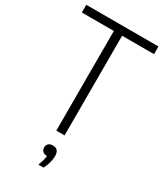

<svg xmlns="http://www.w3.org/2000/svg" viewBox="-236 -828 976 1146"><g transform="rotate(30 252.0 -255.5)"><path d="M224 0V-687H3.5V-740H501V-687H281V0ZM232.5 229Q241.5 207.5 245.8 190.8Q250 174 251.5 159Q232.5 159 221.8 148.8Q211 138.5 211 122.5Q211 106.5 221.5 96.5Q232 86.5 251 86.5Q294 86.5 294 135.5Q294 155.5 287.5 180.5Q281 205.5 268.5 229Z"/></g></svg>

Font: Encode Sans Cnd Lt
Style: Regular
Weight: 300
Width: 3
Designer: Multiple Designers
Foundry: Impallari Type
Version: Version 3.002; ttfautohint (v1.8.3) -l 8 -r 50 -G 200 -x 14 